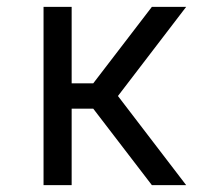

<svg xmlns="http://www.w3.org/2000/svg" viewBox="-20 -540 640 560"><path d="M107 0V-520H189V-297H252L423 -520H523L324 -260L523 0H423L252 -223H189V0Z"/></svg>

Font: Nova Nerd Font
Style: Regular
Weight: 400
Designer: Belleve Invis
Foundry: Belleve Invis
Version: Version 24.1.4; ttfautohint (v1.8.4);Nerd Fonts 3.1.1